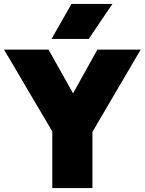

<svg xmlns="http://www.w3.org/2000/svg" viewBox="-32 -951 731 971"><path d="M232.5 0V-286L-11.5 -700H213.5L337.5 -479L460.5 -700H679.5L435.5 -284V0ZM228.5 -754 329.5 -931H536.5L416.5 -754Z"/></svg>

Font: Geologica Roman Black
Style: Regular
Weight: 900
Designer: Sindre Bremnes, Frode Helland
Foundry: Monokrom Skriftforlag AS
Version: Version 1.010;gftools[0.9.28]